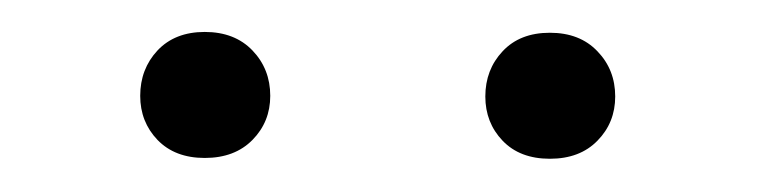

<svg xmlns="http://www.w3.org/2000/svg" viewBox="-20 -741 470 119"><path d="M66.9 -681.6Q66.9 -698.2 77.6 -709.7Q88.4 -721.2 106.9 -721.2Q125.5 -721.2 136.5 -709.7Q147.5 -698.2 147.5 -681.6Q147.5 -665.5 136.5 -654.3Q125.5 -643.1 106.9 -643.1Q88.4 -643.1 77.6 -654.3Q66.9 -665.5 66.9 -681.6ZM280.8 -681.2Q280.8 -697.8 291.5 -709.2Q302.2 -720.7 320.8 -720.7Q339.4 -720.7 350.3 -709.2Q361.3 -697.8 361.3 -681.2Q361.3 -665 350.3 -653.8Q339.4 -642.6 320.8 -642.6Q302.2 -642.6 291.5 -653.8Q280.8 -665 280.8 -681.2Z"/></svg>

Font: Roboto Light
Style: Regular
Weight: 300
Designer: Google
Version: Version 2.134; 2016; ttfautohint (v1.6)